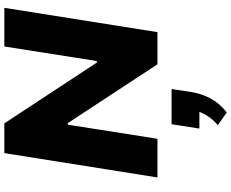

<svg xmlns="http://www.w3.org/2000/svg" viewBox="-110 -635 1064 884"><g transform="rotate(-90 422.0 -193.0)"><path d="M47 0 159 -705H296L576 -279H583L650 -705H828L716 0H568L297 -413H290L225 0ZM346 319 288 278Q317 253 334 224Q351 195 354 172L385 193H272L292 65H454L440 158Q432 205 409.5 246.5Q387 288 346 319Z"/></g></svg>

Font: Nunito Sans 6pt Black
Style: Italic
Weight: 900
Italic angle: -9°
Version: Version 3.101;gftools[0.9.27]